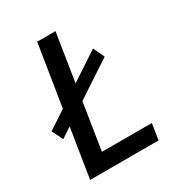

<svg xmlns="http://www.w3.org/2000/svg" viewBox="-169 -816 859 926"><g transform="rotate(-30 261.0 -352.5)"><path d="M63 0 175 -705H277L180 -89H458L444 0ZM49 -235 19 -296 392 -542 421 -480Z"/></g></svg>

Font: Nunito Sans 7pt Condensed SemiBold
Style: Italic
Weight: 600
Width: 3
Italic angle: -9°
Designer: Vernon Adams
Foundry: Vernon Adams
Version: Version 3.101;gftools[0.9.27]